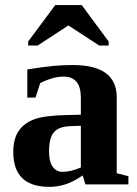

<svg xmlns="http://www.w3.org/2000/svg" viewBox="-20 -725 540 755"><path d="M266.6 -469.2Q439 -469.2 439 -342.3V-43.9L484.9 -32.2V0H315.9L305.2 -35.2Q267.1 -9.3 236.3 0.2Q205.6 9.8 174.3 9.8Q32.2 9.8 32.2 -127Q32.2 -178.7 53.2 -209.7Q74.2 -240.7 113.8 -255.6Q153.3 -270.5 238.3 -272.5L297.9 -273.9V-340.8Q297.9 -423.8 230 -423.8Q189 -423.8 138.2 -398.4L119.6 -341.3H87.4V-452.1Q161.1 -463.4 195.8 -466.3Q230.5 -469.2 266.6 -469.2ZM297.9 -230.5 256.8 -229Q209.5 -227.1 191.2 -204.1Q172.9 -181.2 172.9 -129.9Q172.9 -88.4 187.5 -68.8Q202.1 -49.3 225.6 -49.3Q258.8 -49.3 297.9 -66.4ZM90.8 -545.9V-562L197.3 -705.1H301.3L407.2 -562V-545.9H370.1L249 -625L127.9 -545.9Z"/></svg>

Font: Liberation Serif
Style: Bold
Weight: 700
Designer: Steve Matteson
Foundry: Ascender Corporation
Version: Version 2.1.5